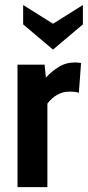

<svg xmlns="http://www.w3.org/2000/svg" viewBox="-20 -764 358 784"><path d="M51.5 0V-500H162L167.5 -447Q190 -472 219.5 -490.5Q249 -509 287 -509Q300 -509 311 -506.5L302 -385Q293.5 -388 284.2 -389Q275 -390 264.5 -390Q236.5 -390 213.5 -376.8Q190.5 -363.5 173.5 -341V0ZM196.5 -561.5 74.5 -664.5V-743.5L196.5 -667L318.5 -743.5V-664.5Z"/></svg>

Font: Cabin
Style: Bold
Weight: 700
Width: 4
Designer: Pablo Impallari
Foundry: Pablo Impallari. http://www.impallari.com Igino Marini. http://www.ikern.com
Version: Version 3.001